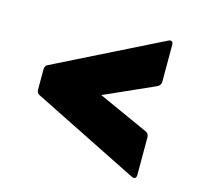

<svg xmlns="http://www.w3.org/2000/svg" viewBox="-83 -675 766 716"><g transform="rotate(15 300.0 -317.0)"><path d="M501 -212C501 -221 496 -228 489 -231L294 -319L489 -406C496 -410 501 -417 501 -425V-568C501 -581 494 -585 483 -580L72 -375C65 -372 61 -365 61 -356V-278C61 -269 65 -262 72 -259L483 -54C493 -49 501 -53 501 -66Z"/></g></svg>

Font: LINE Seed Sans TH ExtraBold
Style: Regular
Weight: 800
Designer: Dalton Maag Ltd | Thai characters by Cadson Demak Co.,Ltd.
Foundry: Dalton Maag Ltd
Version: Version 1.003